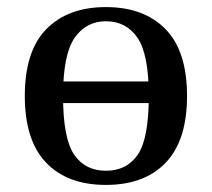

<svg xmlns="http://www.w3.org/2000/svg" viewBox="-20 -522 598 542"><path d="M87 -254Q87 -270 92 -281Q97 -292 106 -292H450Q459 -292 464 -280.5Q469 -269 469 -254Q469 -249 463.5 -240Q458 -231 450 -231H106Q98 -231 92.5 -240Q87 -249 87 -254ZM50 -251Q50 -378 111 -440Q172 -502 279 -502Q386 -502 447 -440Q508 -378 508 -251Q508 -126 448 -63Q388 0 279 0Q170 0 110 -63Q50 -126 50 -251ZM400 -251Q400 -369 368 -415.5Q336 -462 279 -462Q223 -462 190.5 -415Q158 -368 158 -251Q158 -132 189 -86Q220 -40 279 -40Q338 -40 369 -85.5Q400 -131 400 -251Z"/></svg>

Font: Marmelad for Arash.Academy
Style: Regular
Weight: 400
Designer: Manvel Shmavonyan
Foundry: Cyreal
Version: Version 1.110;Glyphs 3.2 (3202)